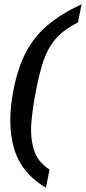

<svg xmlns="http://www.w3.org/2000/svg" viewBox="-20 -737 402 899"><path d="M212 57 195 142Q80 74 46 -41.5Q12 -157 43 -315Q63 -419 101.5 -492.5Q140 -566 203.5 -619.5Q267 -673 362 -717L345 -632Q276 -597 239 -553Q202 -509 183 -451Q164 -393 149 -315Q133 -236 127 -164Q121 -92 139 -35Q157 22 212 57Z"/></svg>

Font: Lisu Bosa ExtraBold
Style: Italic
Weight: 800
Italic angle: -19°
Designer: David Morse, Annie Olsen, Victor Gaultney, Frank Grießhammer (Latin)
Foundry: SIL International
Version: Version 2.000